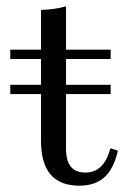

<svg xmlns="http://www.w3.org/2000/svg" viewBox="-20 -569 409 600"><path d="M12.1 -275V-304H325.8V-275ZM228.2 11.3Q167.7 11.3 137.9 -23.8Q108.1 -58.9 108.1 -129.8V-206.5H186.3V-104.8Q186.3 -66.9 201.2 -48.4Q216.1 -29.8 247.6 -29.8Q276.6 -29.8 296 -49.2Q315.3 -68.5 325 -105.6L348.4 -98.4Q336.3 -42.7 306.9 -15.7Q277.4 11.3 228.2 11.3ZM108.1 -206.5V-537.9Q130.6 -538.7 150 -541.5Q169.4 -544.4 186.3 -549.2V-206.5ZM12.1 -384.7V-413.7H325.8V-384.7Z"/></svg>

Font: Playfair 5pt SemiExpanded Light
Style: Regular
Weight: 400
Version: Version 2.203